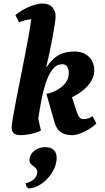

<svg xmlns="http://www.w3.org/2000/svg" viewBox="-20 -754 595 1088"><path d="M99 12Q68 12 57 0Q46 -12 46 -33Q47 -49 53.5 -89Q60 -129 71 -185Q82 -241 94.5 -304Q107 -367 119.5 -430.5Q132 -494 142 -549.5Q152 -605 157 -645Q123 -642 88 -628L67 -669Q104 -698 146.5 -716Q189 -734 221 -734Q259 -734 277 -712.5Q295 -691 295 -663Q295 -647 290 -614.5Q285 -582 277.5 -540.5Q270 -499 260.5 -455.5Q251 -412 242 -375H245Q277 -423 313.5 -442.5Q350 -462 402 -462Q454 -462 484 -432Q514 -402 514 -355Q514 -311 479.5 -270.5Q445 -230 388 -203L415 -120Q421 -102 429 -90.5Q437 -79 454 -79Q469 -79 481 -83.5Q493 -88 505 -96L526 -54Q508 -36 483 -21Q458 -6 432.5 3Q407 12 388 12Q350 12 324.5 -5Q299 -22 288 -65L243 -222Q273 -228 302 -243.5Q331 -259 350.5 -283.5Q370 -308 370 -341Q370 -361 361.5 -375.5Q353 -390 333 -390Q301 -390 278.5 -361.5Q256 -333 240.5 -287Q225 -241 214.5 -186.5Q204 -132 197 -81L212 -14Q186 -1 153 5.5Q120 12 99 12ZM141 314Q133 308 129.5 302.5Q126 297 126 284Q156 277 173.5 260Q191 243 191 222Q191 206 180 196.5Q169 187 158 178Q147 169 147 153Q147 123 173 101.5Q199 80 235 80Q301 80 301 142Q301 171 287 201.5Q273 232 250 257Q227 282 198.5 297.5Q170 313 141 314Z"/></svg>

Font: Petrona ExtraBold
Style: Italic
Weight: 800
Italic angle: -9°
Designer: Ringo R. Seeber
Foundry: Ringo R. Seeber
Version: Version 2.001; ttfautohint (v1.8.3)